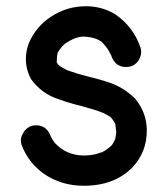

<svg xmlns="http://www.w3.org/2000/svg" viewBox="-20 -570 516 616"><path d="M171 -412H172V-413ZM167 -363Q166 -363 166 -364ZM249 26Q176 26 120 -13Q70 -49 49 -106Q47 -113 47 -120Q47 -132 56 -146Q70 -168 96 -168Q130 -168 143 -132Q144 -132 144 -131Q148 -121 155 -113V-112Q177 -90 196 -82Q220 -71 252 -71Q283 -72 304 -81H306Q317 -86 329 -95.5Q341 -105 341 -108Q344 -112 346 -117Q351 -122 353 -146L350 -172Q344 -185 334 -195L311 -208Q309 -208 305 -210Q291 -216 237 -231Q203 -239 170 -251Q113 -269 79 -317Q63 -348 63 -381Q63 -405 72 -430Q94 -484 144.5 -517Q195 -550 256 -550Q307 -550 350 -524Q408 -484 431 -417Q433 -410 433 -403Q433 -391 425 -377Q411 -355 384 -355Q350 -355 337 -391Q337 -395 335 -395Q327 -415 305 -437H304Q285 -451 245 -453Q243 -452 240 -452Q216 -449 189 -430Q178 -422 165 -401Q162 -388 162 -370L168 -360L167 -363L172 -358Q181 -352 190 -348Q192 -346 195 -345Q198 -344 201 -343Q231 -332 260.5 -325Q290 -318 319 -309Q374 -293 414 -253Q451 -208 451 -151Q451 -82 405 -33Q347 26 249 26Z"/></svg>

Font: Bad Comic
Style: Regular
Weight: 400
Designer: GGBotNet
Foundry: f0n7
Version: 0.9